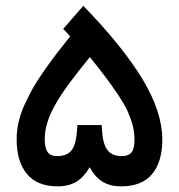

<svg xmlns="http://www.w3.org/2000/svg" viewBox="-20 -661 635 681"><path d="M298.8 -458.5C321.8 -429.7 340.8 -405.8 355 -386.7C369.1 -367.7 383.8 -347.2 398.4 -325.7C412.6 -304.2 423.8 -285.2 431.6 -269C439 -252.4 445.3 -235.4 450.2 -218.3C454.6 -200.7 457 -183.6 457 -167C457 -155.8 456.1 -146.5 454.6 -139.2C453.1 -131.8 450.2 -125.5 446.8 -121.1C443.4 -116.2 438.5 -112.8 432.6 -110.8C426.8 -108.4 419.4 -107.4 411.1 -107.4C388.2 -107.4 371.1 -114.7 360.4 -129.9C349.1 -145 342.8 -170.9 341.3 -208L340.8 -217.3H331.5H263.7H254.4L253.9 -208C252 -170.4 245.6 -144 234.9 -129.4C224.1 -114.7 207 -107.4 183.1 -107.4C167 -107.4 155.3 -112.3 148.9 -121.6C142.1 -130.9 138.7 -146.5 138.7 -168C138.7 -205.1 150.9 -245.1 175.3 -288.6C199.2 -331.5 240.7 -388.2 298.8 -458.5ZM297.9 -67.9C310.1 -45.4 325.2 -28.3 342.8 -17.1C360.4 -5.9 382.8 0 409.7 0C458.5 0 495.1 -14.6 519.5 -43.5C543.5 -72.3 555.7 -113.3 555.7 -166C555.7 -231 532.2 -302.7 485.4 -380.4C438 -458 370.6 -542 282.7 -632.8L275.4 -640.6L268.6 -632.3L210 -565.4L204.1 -558.6L210 -552.2L229 -532.2C209 -506.8 191.9 -485.4 178.7 -468.3C165.5 -450.7 150.9 -430.7 134.8 -407.7C118.7 -384.8 105.5 -363.8 95.2 -345.7C85 -327.1 75.2 -307.6 65.9 -287.1C56.6 -266.1 49.8 -245.6 45.4 -225.6C41 -205.6 39.1 -185.5 39.1 -166C39.1 -113.8 51.3 -72.8 75.7 -43.9C100.1 -14.6 136.2 0 184.6 0C211.4 0 233.9 -5.9 252 -17.1C270 -28.3 285.2 -45.4 297.9 -67.9Z"/></svg>

Font: Shabnam FD Medium
Style: Regular
Weight: 500
Foundry: DejaVu fonts team - Redesigned by Saber Rastikerdar - Based on Vazir font
Version: Version 5.00;October 20, 2019;FontCreator 12.0.0.2547 64-bit